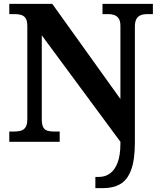

<svg xmlns="http://www.w3.org/2000/svg" viewBox="-20 -734 828 994"><path d="M473.7 240V182H491.8Q523.8 182 548.9 164.3Q574 146.7 588.7 108.5Q603.4 70.3 603.4 9V0L196.3 -551.1V-118.1Q196.3 -90 203.5 -75.9Q210.8 -61.9 225.1 -57.4Q239.5 -53 258.6 -53H289V0H28.1V-53H52.7Q72.8 -53 88.4 -57.4Q104 -61.9 112.7 -75.9Q121.4 -90 121.4 -118.1V-599.9Q121.4 -627 112.5 -639.8Q103.6 -652.6 89.2 -656.8Q74.7 -661 58 -661H28.1V-714H250.6L603.4 -221.4V-599.9Q603.4 -624.7 594.8 -637.8Q586.2 -650.8 572.3 -655.9Q558.4 -661 541.1 -661H510.7V-714H771.5V-661H741.1Q723.2 -661 708.8 -655.4Q694.5 -649.8 686.4 -636Q678.3 -622.1 678.3 -595.9V3.4Q678.3 92.4 659.3 144.5Q640.2 196.7 603.8 218.3Q567.4 240 513.5 240Z"/></svg>

Font: Noto Serif Gurmukhi
Style: Regular
Weight: 400
Designer: Vaibhav Singh and the Monotype Design Team
Foundry: Monotype Imaging Inc.
Version: Version 2.003